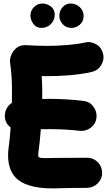

<svg xmlns="http://www.w3.org/2000/svg" viewBox="-20 -981 596 1065"><path d="M7.3 -329.1C9.8 -306.2 20.5 -287.6 39.1 -273.4C36.6 -231.9 31.7 -191.4 27.3 -157.7C25.4 -143.6 24.9 -131.3 24.9 -119.6C24.9 -31.7 63.5 16.1 120.1 39.6C176.8 62.5 235.4 64 279.8 64C298.8 64 342.8 61.5 387.2 61.5H425.8C438.5 61.5 451.2 61.5 463.9 61C486.8 60.5 506.3 51.8 522.5 35.6C538.6 19.5 546.4 0.5 546.4 -21.5V-23.9C545.9 -46.9 537.6 -66.4 521.5 -82.5C504.9 -98.1 485.4 -106 463.4 -106H460.9C449.2 -105.5 424.8 -105.5 387.2 -105.5C343.3 -105.5 310.1 -105.5 287.1 -105C264.2 -104.5 247.1 -104 234.9 -104C230.5 -104 224.6 -104 216.3 -104.5C200.2 -104.5 191.9 -108.4 191.9 -119.6C191.9 -126 192.4 -132.3 193.4 -138.2C198.7 -176.8 203.1 -219.2 206.5 -264.2C221.7 -264.6 238.3 -264.6 256.3 -264.6C313.5 -264.6 368.7 -261.7 421.9 -255.4C425.3 -254.9 428.7 -254.9 432.1 -254.9C451.2 -254.9 468.8 -261.2 485.8 -274.4C502.9 -287.6 512.7 -305.2 515.1 -328.1C515.6 -331.5 515.6 -335 515.6 -338.4C515.6 -357.4 509.3 -375 496.1 -392.1C482.9 -409.2 464.8 -418.9 441.9 -421.4C379.9 -428.7 318.4 -432.6 256.3 -432.6C242.2 -432.6 228 -432.6 213.9 -432.1C214.4 -444.3 214.4 -456.5 214.4 -468.8C214.4 -503.4 212.9 -532.2 211.4 -559.1C216.3 -558.6 226.6 -558.6 242.7 -558.6C324.2 -558.6 412.6 -564.5 488.8 -582C510.7 -587.4 527.3 -598.1 538.1 -614.7C548.8 -631.3 554.2 -647.5 554.2 -662.6C554.2 -668.9 553.2 -675.8 551.8 -682.1C546.4 -704.6 535.6 -721.2 519 -731.9C502.4 -742.2 486.3 -747.6 471.2 -747.6C464.8 -747.6 458 -746.6 451.7 -745.1C424.3 -738.8 391.6 -734.4 354 -731.4C316.4 -728 279.3 -726.6 242.7 -726.6C203.6 -726.6 164.1 -728 123.5 -730.5H117.2C100.1 -730.5 85 -725.6 71.8 -715.3C45.9 -694.8 35.2 -662.6 35.2 -642.6C35.2 -640.1 35.2 -638.2 35.6 -636.2C44.4 -571.3 46.4 -538.1 46.4 -468.8C46.4 -449.7 46.4 -430.2 45.9 -410.2C19 -393.1 6.8 -364.7 6.8 -339.4C6.8 -335.9 6.8 -332.5 7.3 -329.1ZM283.7 -899.9C283.7 -918.9 276.4 -934.1 262.2 -945.3C247.6 -956.1 231.9 -961.4 215.8 -961.4C197.3 -961.4 181.6 -955.1 168.5 -941.9C155.3 -928.7 148.9 -912.6 148.9 -894C148.9 -878.4 154.3 -863.3 165 -848.6C175.8 -833.5 190.9 -826.2 210 -826.2C230.5 -826.2 248 -833.5 262.2 -847.7C276.4 -861.8 283.7 -879.4 283.7 -899.9ZM443.8 -892.1C443.8 -911.1 437 -927.7 422.9 -941.4C408.7 -954.6 391.6 -961.4 371.6 -961.4C353.5 -961.4 338.4 -954.6 326.7 -940.9C314.9 -926.8 309.1 -910.6 309.1 -891.6C309.1 -875.5 315.4 -860.4 328.1 -846.7C340.8 -833 356.9 -826.2 376.5 -826.2C393.6 -826.2 408.7 -832 422.9 -844.2C437 -856.4 443.8 -872.1 443.8 -892.1Z"/></svg>

Font: Mikhak Black
Style: Regular
Weight: 900
Designer: Amin Abedi
Version: Version 3.2